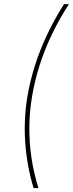

<svg xmlns="http://www.w3.org/2000/svg" viewBox="-20 -783 361 949"><path d="M115.7 -307.6Q128.9 -384.8 153.6 -461.9Q178.2 -539.1 214.4 -614.7Q250.5 -690.4 296.4 -762.7H320.8Q272.9 -689 236.6 -613Q200.2 -537.1 175.8 -460.4Q151.4 -383.8 138.7 -307.6Q125.5 -231 125 -154.3Q124.5 -77.6 135.7 -2.2Q147 73.2 169.9 146.5H146Q112.8 37.1 104.7 -78.4Q96.7 -193.8 115.7 -307.6Z"/></svg>

Font: Inter 18pt Thin
Style: Italic
Weight: 250
Italic angle: -9.3988°
Version: Version 4.001;git-66647c0bb